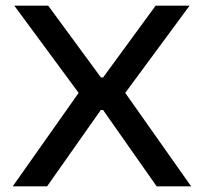

<svg xmlns="http://www.w3.org/2000/svg" viewBox="-20 -659 720 679"><path d="M25 0 265.5 -341V-320.5L30.5 -639H150.5L337 -385H344.5L530.5 -639H650.5L415.5 -320.5V-341L656 0H534L344.5 -270H336.5L146.5 0Z"/></svg>

Font: Anek Gujarati SemiExpanded Medium
Style: Regular
Weight: 500
Width: 6
Designer: Mrunmayee Ghaisas (Gujarati), Yesha Goshar (Latin)
Foundry: Ek Type
Version: Version 1.003